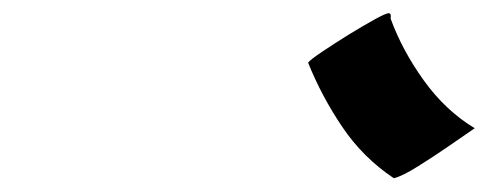

<svg xmlns="http://www.w3.org/2000/svg" viewBox="-20 -937 720 283"><path d="M679.7 -748Q667.5 -739.7 643.6 -723.1Q619.6 -706.5 596.2 -691.9Q572.8 -677.2 560.5 -674.3Q515.1 -704.6 484.6 -749.8Q454.1 -794.9 434.1 -844.7Q437.5 -849.1 454.6 -860.6Q471.7 -872.1 492.9 -885.3Q514.2 -898.4 531.5 -908Q548.8 -917.5 552.7 -917.5Q555.7 -917.5 555.9 -914.6Q556.2 -911.6 555.7 -909.7Q572.8 -862.8 604.7 -818.4Q636.7 -773.9 679.7 -748Z"/></svg>

Font: Lugrasimo
Style: Regular
Weight: 400
Designer: The DocRepair Project, Astigmatic (AOETI)
Foundry: Google
Version: Version 1.001